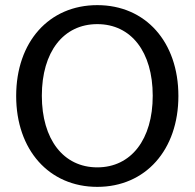

<svg xmlns="http://www.w3.org/2000/svg" viewBox="-20 -714 758 748"><path d="M359 14C547 14 675 -130 675 -340C675 -551 547 -694 359 -694C171 -694 43 -551 43 -340C43 -130 171 14 359 14ZM359 -62C227 -62 143 -171 143 -341C143 -512 227 -620 359 -620C491 -620 575 -512 575 -341C575 -171 491 -62 359 -62Z"/></svg>

Font: Ronzino
Style: Regular
Weight: 400
Designer: Nunzio Mazzaferro
Foundry: Collletttivo
Version: Version 1.000;Glyphs 3.3 (3337)